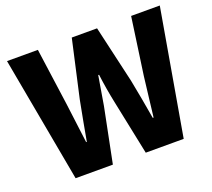

<svg xmlns="http://www.w3.org/2000/svg" viewBox="-125 -907 1184 1070"><g transform="rotate(-20 467.5 -372.0)"><path d="M14 -744H197L244 -405L274 -169H278Q298 -281 322 -405L398 -744H548L626 -405L648 -289Q663 -200 669 -169H674Q679 -215 688 -288L702 -405L750 -744H920L791 0H566L499 -324Q481 -410 470 -497H465Q443 -361 436 -324L371 0H150Z"/></g></svg>

Font: KaiGen Gothic KR Heavy
Style: Heavy
Weight: 900
Designer: Ryoko NISHIZUKA  (kana & ideographs); Paul D. Hunt (Latin, Greek & Cyrillic); Wenlong ZHANG  (bopomofo); Sandoll Communi
Foundry: Adobe Systems Incorporated
Version: Version 1.002 March 28, 2018